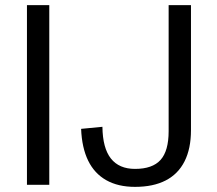

<svg xmlns="http://www.w3.org/2000/svg" viewBox="-20 -720 844 748"><path d="M172 -700V0H85V-700ZM506 8Q440 8 394 -18Q348 -44 323.5 -94Q299 -144 296 -218L379 -226Q380 -143 412 -102.5Q444 -62 506 -62Q574 -62 605.5 -97Q637 -132 637 -209V-700H724V-213Q724 -141 699 -91.5Q674 -42 625.5 -17Q577 8 506 8Z"/></svg>

Font: Pathway Extreme
Style: Regular
Weight: 400
Designer: Eduardo Rodriguez Tunni
Foundry: Eduardo Rodriguez Tunni
Version: Version 1.001;gftools[0.9.26]